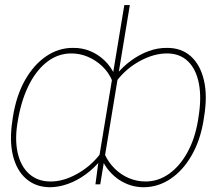

<svg xmlns="http://www.w3.org/2000/svg" viewBox="-20 -748 880 779"><path d="M807.6 -271.5 805.7 -258.8Q792.5 -178.2 757.3 -117.2Q722.2 -56.2 672.1 -22.5Q622.1 11.2 563.5 11.7Q535.6 11.7 510.5 3.9Q485.4 -3.9 463.6 -18.3Q441.9 -32.7 424.3 -53Q406.7 -73.2 394.5 -98.6L451.2 -444.3Q478.5 -478 512.5 -502.7Q546.4 -527.3 583.5 -540.8Q620.6 -554.2 657.2 -553.7Q715.8 -554.2 754.4 -519.5Q793 -484.9 807.6 -421.4Q822.3 -357.9 807.6 -271.5ZM783.2 -258.8 785.2 -271.5Q798.3 -351.1 786.9 -409.4Q775.4 -467.8 742.4 -499.5Q709.5 -531.2 657.2 -531.2Q605 -531.2 549.1 -501.2Q493.2 -471.2 455.1 -421.9L405.3 -121.1Q420.4 -88.4 445.8 -63.5Q471.2 -38.6 503.4 -25.1Q535.6 -11.7 570.3 -11.7Q622.1 -11.7 665.8 -42.7Q709.5 -73.7 740.2 -129.4Q771 -185.1 783.2 -258.8ZM379.9 -95.7 484.4 -727.5H506.8L386.7 0H367.2ZM30.3 -258.8 32.2 -272.5Q45.9 -359.9 81.5 -422.9Q117.2 -485.8 167.7 -520Q218.3 -554.2 276.4 -553.7Q313.5 -554.2 345.9 -540.8Q378.4 -527.3 404.1 -502.7Q429.7 -478 445.3 -444.3L388.7 -98.6Q361.3 -64.9 327.4 -40.3Q293.5 -15.6 256.6 -2.2Q219.7 11.2 182.6 11.7Q125 11.2 86.2 -22.5Q47.4 -56.2 32.5 -116.9Q17.6 -177.7 30.3 -258.8ZM54.7 -271.5 52.7 -259.8Q39.1 -186 51.3 -129.9Q63.5 -73.7 98.1 -42.7Q132.8 -11.7 184.6 -11.7Q235.8 -11.2 291 -41.5Q346.2 -71.8 384.8 -121.1L434.6 -421.9Q420.4 -455.1 394.5 -479.5Q368.7 -503.9 336.4 -517.6Q304.2 -531.2 269.5 -531.2Q217.3 -531.2 174.1 -499.3Q130.9 -467.3 100.3 -409.2Q69.8 -351.1 54.7 -271.5Z"/></svg>

Font: Inter 18pt Thin
Style: Italic
Weight: 250
Italic angle: -9.3988°
Version: Version 4.001;git-66647c0bb